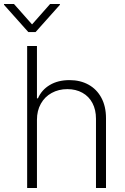

<svg xmlns="http://www.w3.org/2000/svg" viewBox="-59 -936 623 956"><path d="M125 0H76.2V-707H125V-446.3H129.9Q148.4 -488.8 189.2 -512.9Q230 -537.1 287.1 -537.1Q340.8 -537.1 381.8 -514.4Q422.9 -491.7 445.8 -449Q468.8 -406.2 468.8 -347.7V0H418.9V-344.7Q418.9 -389.2 401.4 -422.6Q383.8 -456.1 351.3 -474.1Q318.8 -492.2 276.4 -492.2Q232.9 -492.2 198.2 -473.1Q163.6 -454.1 144.3 -419.4Q125 -384.8 125 -339.8ZM100.6 -814.5 190.4 -916H239.3V-912.1L118.2 -776.4H82L-39.1 -912.1V-916H10.7Z"/></svg>

Font: Pretendard GOV ExtraLight
Style: Regular
Weight: 200
Designer: Base glyphs from Inter by Rasmus Andersson; Hangeul glyphs from Noto Sans CJK(Source Han Sans) by Jang Soo-young and Kan
Foundry: Kil Hyung-jin
Version: Version 1.309